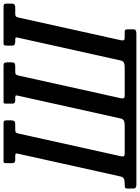

<svg xmlns="http://www.w3.org/2000/svg" viewBox="91 -917 790 1084"><g transform="rotate(-90 486.0 -375.0)"><path d="M274 -666 146 -88Q143.5 -76 146.5 -71Q149.5 -66 160 -66H322Q335.5 -66 345.8 -70Q356 -74 359.5 -91L487.5 -667Q490 -676.5 488.8 -680.2Q487.5 -684 476.5 -684H461Q443 -684 443 -699V-737Q443 -747 445.5 -748.5Q448 -750 456.5 -750H656.5Q667.5 -750 671.2 -747Q675 -744 676 -733V-705Q676 -691.5 670.2 -687.8Q664.5 -684 655 -684H624.5Q612.5 -684 608.5 -681Q604.5 -678 601.5 -666L473.5 -88Q471 -76 473.8 -71Q476.5 -66 487.5 -66H649.5Q662.5 -66 673 -70Q683.5 -74 687 -91L815 -667Q817.5 -676.5 816 -680.2Q814.5 -684 804 -684H792.5Q783.5 -684 777 -687.5Q770.5 -691 770.5 -699V-732.5Q770.5 -742.5 772.8 -746.2Q775 -750 783.5 -750H988.5Q1000 -750 1003.8 -747Q1007.5 -744 1007.5 -733V-705Q1007.5 -691.5 1001.8 -687.8Q996 -684 986.5 -684H952Q940 -684 936 -681Q932 -678 929 -666L801 -88Q798.5 -76 801.5 -71Q804.5 -66 815 -66H849.5Q862.5 -66 862.5 -50V-16Q862.5 0 839 0H-15Q-36.5 0 -36.5 -16V-52Q-36.5 -60 -32.8 -63Q-29 -66 -14.5 -66H-6.5Q6.5 -66 17.5 -70Q28.5 -74 32 -91L160 -667Q162.5 -676.5 161.2 -680.2Q160 -684 148.5 -684H125.5Q107 -684 107 -699V-737Q107 -746.5 109.5 -748.2Q112 -750 120.5 -750H330Q341 -750 344.8 -747.2Q348.5 -744.5 348.5 -733V-705Q348 -691.5 342.5 -687.8Q337 -684 327.5 -684H297Q285 -684 281 -681Q277 -678 274 -666Z"/></g></svg>

Font: Besley* Condensed Medium
Style: Italic
Weight: 500
Width: 3
Italic angle: -13°
Designer: Owen Earl
Foundry: indestructible type*
Version: Version 3.000; ttfautohint (v1.8.3)